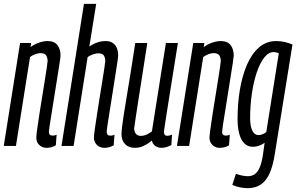

<svg xmlns="http://www.w3.org/2000/svg" viewBox="-25 -760 1544 1000"><path d="M79.6 -536.2H137.6L134 -514.7Q148.4 -525.4 163.4 -532.1Q178.4 -538.9 193.7 -542.5Q208.9 -546.2 222.5 -546.2Q257.9 -546.2 274.1 -525.1Q290.3 -504 290.3 -470.4Q290.3 -464.1 285.8 -434.2Q281.2 -404.3 274.3 -361.2Q267.5 -318 259.9 -270.6Q252.4 -223.2 245.5 -180.6Q238.6 -137.9 234.1 -108.7Q229.6 -79.6 229.6 -73.5Q229.6 -64 234.1 -58.9Q238.6 -53.8 249.8 -53.8Q253.9 -53.8 258.5 -54.5Q263 -55.2 269.9 -58.3L265.8 -3.3Q254.9 3.6 242.5 6.8Q230.2 10 218.2 10Q202 10 189.8 2.9Q177.5 -4.3 170.8 -16.2Q164.1 -28.1 164.1 -42.9Q164.1 -53.1 168.3 -84.6Q172.5 -116.2 179.2 -159.4Q186 -202.5 193.5 -249.1Q201 -295.7 207.8 -337.6Q214.5 -379.5 218.7 -407.9Q222.9 -436.3 222.9 -442.3Q222.9 -459.7 215.2 -471.5Q207.5 -483.3 185.9 -483.3Q178.8 -483.3 168.7 -480.8Q158.6 -478.2 148.9 -473.6Q139.1 -469 131.3 -462.5L58 0H-5.4Z M530.6 -73.8Q530.6 -64 535.1 -58.8Q539.7 -53.5 551.2 -53.5Q555 -53.5 559.9 -54.5Q564.7 -55.5 571.3 -58.3L567.2 -3Q555.3 3.3 543.6 6.6Q531.9 10 519.6 10Q503.4 10 490.8 3Q478.3 -4 471.2 -16.2Q464.2 -28.4 464.2 -44.1Q464.2 -53.7 468.4 -84.6Q472.6 -115.5 479.5 -158.9Q486.3 -202.2 493.7 -249.3Q501.1 -296.3 508 -338.4Q514.9 -380.4 519 -408.5Q523.2 -436.6 523.2 -442Q523.2 -459.4 515.9 -470.9Q508.6 -482.3 487 -482.3Q479.9 -482.3 469.8 -479.8Q459.7 -477.2 449.6 -472.9Q439.5 -468.7 431.4 -462.5L358.3 0H295.3L412.3 -740H476L440.3 -517.6Q453.8 -527.1 467.7 -533.3Q481.7 -539.6 496 -542.9Q510.3 -546.2 523.5 -546.2Q547.4 -546.2 561.9 -536.6Q576.5 -527 583.4 -510.2Q590.4 -493.5 590.4 -470.4Q590.4 -463.8 586 -434Q581.6 -404.3 574.7 -361.2Q567.8 -318 560.5 -270.8Q553.1 -223.6 546.2 -180.7Q539.3 -137.9 534.9 -108.9Q530.6 -79.9 530.6 -73.8Z M677.7 10Q644.8 10 626.3 -9.4Q607.8 -28.8 607.8 -60.5Q607.8 -75.4 610.8 -99.8Q613.8 -124.2 619.5 -161.5Q625.1 -198.8 634 -251.4Q642.8 -303.9 654.3 -374.4Q665.8 -444.9 679.5 -536.2H742.2Q725.8 -431.2 714.7 -359.2Q703.5 -287.3 696.1 -240.9Q688.7 -194.5 684.7 -166.5Q680.6 -138.5 678 -121.7Q675.5 -104.9 673.9 -91.3Q673.6 -75.4 682.3 -63.8Q691 -52.3 708.1 -52.3Q717.6 -52.3 726.8 -54.8Q736.1 -57.4 746.2 -62.8Q756.3 -68.3 766.2 -75.8L839.1 -536.2H901.5Q880.8 -405.1 867 -320.3Q853.2 -235.4 845.7 -186.1Q838.2 -136.8 834.5 -113.6Q830.8 -90.5 830 -82.7Q829.1 -74.9 829.1 -72.3Q829.1 -64.3 832.6 -58.5Q836.2 -52.8 846.7 -52.8Q850.8 -52.8 857.4 -54.2Q864 -55.6 870.9 -58.6L867.5 -4.6Q857.3 1.5 842.5 5.8Q827.8 10 817.1 10Q797.8 10 783.8 0.1Q769.8 -9.9 765.9 -28.1Q750.7 -15.3 736.2 -6.9Q721.7 1.5 707.7 5.7Q693.6 10 677.7 10Z M981.6 -536.2H1039.6L1036 -514.7Q1050.4 -525.4 1065.4 -532.1Q1080.4 -538.9 1095.7 -542.5Q1110.9 -546.2 1124.5 -546.2Q1159.9 -546.2 1176.1 -525.1Q1192.3 -504 1192.3 -470.4Q1192.3 -464.1 1187.8 -434.2Q1183.2 -404.3 1176.3 -361.2Q1169.5 -318 1161.9 -270.6Q1154.4 -223.2 1147.5 -180.6Q1140.6 -137.9 1136.1 -108.7Q1131.6 -79.6 1131.6 -73.5Q1131.6 -64 1136.1 -58.9Q1140.6 -53.8 1151.8 -53.8Q1155.9 -53.8 1160.5 -54.5Q1165 -55.2 1171.9 -58.3L1167.8 -3.3Q1156.9 3.6 1144.5 6.8Q1132.2 10 1120.2 10Q1104 10 1091.8 2.9Q1079.5 -4.3 1072.8 -16.2Q1066.1 -28.1 1066.1 -42.9Q1066.1 -53.1 1070.3 -84.6Q1074.5 -116.2 1081.2 -159.4Q1088 -202.5 1095.5 -249.1Q1103 -295.7 1109.8 -337.6Q1116.5 -379.5 1120.7 -407.9Q1124.9 -436.3 1124.9 -442.3Q1124.9 -459.7 1117.2 -471.5Q1109.5 -483.3 1087.9 -483.3Q1080.8 -483.3 1070.7 -480.8Q1060.6 -478.2 1050.9 -473.6Q1041.1 -469 1033.3 -462.5L960 0H896.6Z M1184.9 203.1 1203.8 145.2Q1218.9 151 1235.9 154.4Q1252.9 157.7 1265.8 157.7Q1286.5 157.7 1301.8 147.2Q1317.1 136.7 1327.7 112Q1338.3 87.2 1344.4 46.3L1353.3 -16.2Q1343.1 -9.2 1332.3 -4.4Q1321.6 0.4 1311.6 2.4Q1301.7 4.4 1291.7 4.4Q1265 4.4 1247.3 -13.5Q1229.5 -31.4 1220.9 -64.1Q1212.3 -96.8 1212.3 -140.3Q1212.3 -220.5 1224.5 -293.3Q1236.8 -366 1261.5 -423.3Q1286.3 -480.5 1324.5 -513.4Q1362.6 -546.2 1414.1 -546.2Q1425 -546.2 1436.5 -544.9Q1448 -543.6 1459.1 -541Q1470.3 -538.3 1480.2 -535Q1490.1 -531.7 1498.3 -528.1L1405.4 47.4Q1390.9 137.8 1357.3 178.9Q1323.6 220 1265.3 220Q1247.6 220 1226.4 216Q1205.2 212 1184.9 203.1ZM1427.1 -482.8Q1420 -485.5 1413.3 -487.2Q1406.7 -488.9 1401.3 -488.9Q1373.1 -488.9 1350.5 -459.4Q1327.9 -429.9 1311.5 -380.5Q1295.2 -331.2 1286.5 -270Q1277.8 -208.8 1277.8 -145.5Q1277.8 -102.7 1289.2 -79.5Q1300.6 -56.4 1320.8 -56.4Q1327.3 -56.4 1335 -58.4Q1342.7 -60.5 1349.9 -64.3Q1357.1 -68 1361.9 -72.2Z"/></svg>

Font: Georama ExtraCondensed Thin
Style: Italic
Weight: 100
Width: 2
Italic angle: -9°
Designer: Jean-Baptiste Levee
Foundry: Production Type
Version: Version 1.001